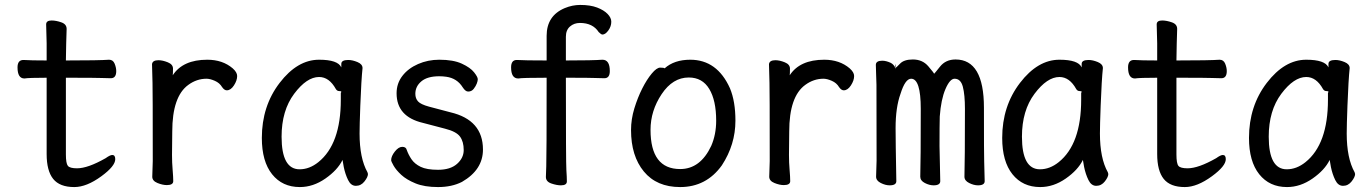

<svg xmlns="http://www.w3.org/2000/svg" viewBox="-20 -734 5540 778"><path d="M281 24Q222 24 195.5 -9Q169 -42 169 -110V-419Q97 -419 79 -416Q51 -416 51 -461Q51 -491 75 -491Q105 -489 169 -489V-559Q167 -615 167 -635Q167 -651 189 -651Q207 -651 228.5 -643.5Q250 -636 250 -617Q248 -563 247 -489Q383 -489 422 -492Q438 -492 444.5 -476Q451 -460 451 -446Q451 -417 429 -417Q409 -417 390 -418Q371 -419 247 -419V-108Q247 -72 255 -62Q263 -52 292 -52Q336 -52 408 -93Q426 -106 435 -106Q447 -106 447 -89Q447 -61 391 -20Q331 24 281 24Z M680 -429Q721 -492 820 -492Q882 -492 923 -457Q941 -441 941 -426Q941 -408 928 -388Q915 -368 899 -368Q889 -368 880 -381Q870 -398 850.5 -406.5Q831 -415 817 -415Q777 -415 743 -390Q678 -343 678 -201Q677 -163 677 -106Q677 -75 679.5 -46Q682 -17 682 0Q682 16 656 16Q639 16 618 7.5Q597 -1 597 -18L599 -81Q599 -378 598 -398Q596 -454 596 -474Q598 -490 622 -490Q639 -490 660 -481.5Q681 -473 681 -456Q681 -436 680 -429Z M1194 -48Q1234 -48 1270 -77Q1361 -150 1361 -330V-358Q1363 -360 1363 -362Q1363 -365 1354.5 -365Q1346 -365 1341 -373Q1314 -422 1273 -422Q1223 -422 1172 -354Q1121 -286 1121 -180Q1121 -48 1194 -48ZM1195 24Q1124 24 1082.5 -28Q1041 -80 1041 -175Q1041 -304 1113 -398Q1185 -492 1273 -492Q1349 -492 1363 -461V-475Q1363 -491 1391 -491Q1408 -491 1428.5 -482.5Q1449 -474 1449 -458Q1444 -411 1440 -306Q1437 -225 1437 -193Q1437 -93 1469 -36L1471 -29Q1471 -17 1457 1Q1443 19 1422 19Q1402 19 1390.5 -4.5Q1379 -28 1373 -57L1368 -86Q1348 -45 1298.5 -10.5Q1249 24 1195 24Z M1755 24Q1700 24 1663.5 9Q1627 -6 1606 -25.5Q1585 -45 1575 -62.5Q1565 -80 1565 -85Q1565 -101 1580 -120Q1595 -139 1610 -139Q1625 -139 1628 -127Q1635 -107 1647.5 -88.5Q1660 -70 1684.5 -58Q1709 -46 1755 -46Q1805 -46 1832 -70Q1859 -94 1859 -126Q1859 -160 1844 -180.5Q1829 -201 1783.5 -212.5Q1738 -224 1694 -236Q1587 -261 1587 -356Q1587 -396 1610.5 -426.5Q1634 -457 1674 -474.5Q1714 -492 1760 -492Q1817 -492 1851.5 -476Q1886 -460 1901 -441Q1916 -422 1916 -413Q1916 -406 1912 -395.5Q1908 -385 1899.5 -374Q1891 -363 1877 -363Q1866 -363 1855 -380Q1832 -417 1788 -423Q1774 -425 1760 -425Q1712 -425 1687.5 -404.5Q1663 -384 1663 -354Q1663 -335 1674 -323Q1685 -311 1718 -302L1805 -279Q1937 -248 1937 -128Q1937 -46 1852 3Q1811 24 1755 24Z M2253 17Q2236 17 2214 9.5Q2192 2 2192 -17Q2192 -29 2193.5 -60Q2195 -91 2195 -419Q2097 -419 2080 -416Q2051 -416 2051 -461Q2051 -491 2074 -491Q2105 -489 2195 -489V-589Q2195 -670 2268 -701Q2299 -714 2331 -714Q2372 -714 2399.5 -703.5Q2427 -693 2442 -677.5Q2457 -662 2457 -646Q2457 -627 2445 -610.5Q2433 -594 2421 -594Q2416 -594 2406 -604Q2382 -641 2330 -641Q2306 -641 2289.5 -626.5Q2273 -612 2273 -585V-489Q2382 -489 2421 -492Q2451 -492 2451 -446Q2451 -417 2429 -417Q2408 -417 2390 -418Q2372 -419 2273 -419Q2273 -74 2275 -45Q2277 -16 2277 1Q2277 17 2253 17Z M2736 -49Q2818 -49 2862 -143Q2882 -189 2882 -245Q2882 -327 2854 -373.5Q2826 -420 2771 -420Q2706 -420 2661 -352.5Q2616 -285 2616 -208Q2616 -49 2736 -49ZM2736 24Q2641 24 2589 -39Q2537 -102 2537 -207Q2537 -251 2550.5 -295Q2564 -339 2582.5 -375.5Q2601 -412 2621 -436Q2641 -460 2655 -460Q2671 -460 2673 -457Q2712 -492 2777 -492Q2886 -492 2938 -376Q2960 -323 2960 -245Q2960 -148 2905 -64Q2842 24 2736 24Z M3180 -429Q3221 -492 3320 -492Q3382 -492 3423 -457Q3441 -441 3441 -426Q3441 -408 3428 -388Q3415 -368 3399 -368Q3389 -368 3380 -381Q3370 -398 3350.5 -406.5Q3331 -415 3317 -415Q3277 -415 3243 -390Q3178 -343 3178 -201Q3177 -163 3177 -106Q3177 -75 3179.5 -46Q3182 -17 3182 0Q3182 16 3156 16Q3139 16 3118 7.5Q3097 -1 3097 -18L3099 -81Q3099 -378 3098 -398Q3096 -454 3096 -474Q3098 -490 3122 -490Q3139 -490 3160 -481.5Q3181 -473 3181 -456Q3181 -436 3180 -429Z M3608 -459 3609 -475Q3606 -467 3606 -463Q3607 -461 3608 -459ZM3608 -459Q3612 -460 3627 -476Q3643 -493 3679 -493Q3718 -493 3741.5 -465.5Q3765 -438 3765 -435Q3766 -435 3789 -464Q3812 -493 3852 -493Q3967 -493 3967 -297.5Q3967 -102 3968 -81Q3970 -23 3970 0Q3970 17 3943 17Q3926 17 3907 7.5Q3888 -2 3888 -18Q3890 -82 3890 -293Q3890 -350 3881.5 -382.5Q3873 -415 3848 -415Q3829 -415 3811 -373Q3793 -331 3788 -262Q3787 -228 3787 -142L3790 0Q3790 17 3763 17Q3746 17 3727.5 7.5Q3709 -2 3709 -18Q3711 -82 3711 -293Q3711 -415 3672 -415Q3648 -415 3629 -354Q3609 -299 3609 -215Q3609 -165 3612 0Q3612 17 3585 17Q3568 17 3549 7.5Q3530 -2 3530 -18L3532 -83Q3532 -369 3531.5 -390.5Q3531 -412 3530 -436.5Q3529 -461 3529 -471Q3529 -488 3555 -488Q3571 -488 3590 -479Q3602 -472 3606 -462Q3606 -460 3607 -459Q3608 -456 3608 -453Z M4194 -48Q4234 -48 4270 -77Q4361 -150 4361 -330V-358Q4363 -360 4363 -362Q4363 -365 4354.5 -365Q4346 -365 4341 -373Q4314 -422 4273 -422Q4223 -422 4172 -354Q4121 -286 4121 -180Q4121 -48 4194 -48ZM4195 24Q4124 24 4082.5 -28Q4041 -80 4041 -175Q4041 -304 4113 -398Q4185 -492 4273 -492Q4349 -492 4363 -461V-475Q4363 -491 4391 -491Q4408 -491 4428.5 -482.5Q4449 -474 4449 -458Q4444 -411 4440 -306Q4437 -225 4437 -193Q4437 -93 4469 -36L4471 -29Q4471 -17 4457 1Q4443 19 4422 19Q4402 19 4390.5 -4.5Q4379 -28 4373 -57L4368 -86Q4348 -45 4298.5 -10.5Q4249 24 4195 24Z M4781 24Q4722 24 4695.5 -9Q4669 -42 4669 -110V-419Q4597 -419 4579 -416Q4551 -416 4551 -461Q4551 -491 4575 -491Q4605 -489 4669 -489V-559Q4667 -615 4667 -635Q4667 -651 4689 -651Q4707 -651 4728.5 -643.5Q4750 -636 4750 -617Q4748 -563 4747 -489Q4883 -489 4922 -492Q4938 -492 4944.5 -476Q4951 -460 4951 -446Q4951 -417 4929 -417Q4909 -417 4890 -418Q4871 -419 4747 -419V-108Q4747 -72 4755 -62Q4763 -52 4792 -52Q4836 -52 4908 -93Q4926 -106 4935 -106Q4947 -106 4947 -89Q4947 -61 4891 -20Q4831 24 4781 24Z M5194 -48Q5234 -48 5270 -77Q5361 -150 5361 -330V-358Q5363 -360 5363 -362Q5363 -365 5354.5 -365Q5346 -365 5341 -373Q5314 -422 5273 -422Q5223 -422 5172 -354Q5121 -286 5121 -180Q5121 -48 5194 -48ZM5195 24Q5124 24 5082.5 -28Q5041 -80 5041 -175Q5041 -304 5113 -398Q5185 -492 5273 -492Q5349 -492 5363 -461V-475Q5363 -491 5391 -491Q5408 -491 5428.5 -482.5Q5449 -474 5449 -458Q5444 -411 5440 -306Q5437 -225 5437 -193Q5437 -93 5469 -36L5471 -29Q5471 -17 5457 1Q5443 19 5422 19Q5402 19 5390.5 -4.5Q5379 -28 5373 -57L5368 -86Q5348 -45 5298.5 -10.5Q5249 24 5195 24Z"/></svg>

Font: \eiw{I[½ {O¿rH
Style: Bold
Weight: 700
Designer: LXGW / Fontworks Inc.
Foundry: LXGW / Fontworks Inc.
Version: Version 1.320;February 9, 2024